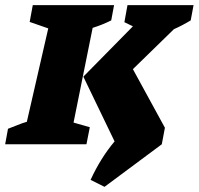

<svg xmlns="http://www.w3.org/2000/svg" viewBox="-43 -559 770 744"><path d="M-23 0 -12 -60Q7 -67 25 -74.5Q43 -82 61 -87L144 -449L72 -474L84 -539H399L388 -480Q370 -471 352.5 -464Q335 -457 316 -451L242 -84L305 -66L292 0ZM362 165 308 138Q347 53 401 -11L280 -262L472 -457L439 -473L451 -539H707L696 -480Q663 -460 631 -446L472 -291L596 -64L584 0Z"/></svg>

Font: Piazzolla SC ExtraBold
Style: Italic
Weight: 800
Italic angle: -11.3°
Designer: Juan Pablo del Peral
Foundry: Huerta Tipografica
Version: Version 1.330